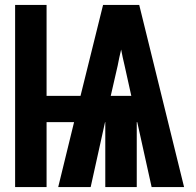

<svg xmlns="http://www.w3.org/2000/svg" viewBox="-20 -755 790 775"><path d="M41 0V-735H168V-368H305L396 -735H542L723 0H592L534 -262H532V0H405V-262H404L346 0H215L279 -262H168V0ZM427 -368H510L483 -490Q479 -506 475.5 -522.5Q472 -539 469 -555Q465 -539 461.5 -522.5Q458 -506 455 -490Z"/></svg>

Font: Iosevka Aile Extrabold
Style: Regular
Weight: 800
Designer: Belleve Invis
Foundry: Belleve Invis
Version: Version 27.3.5; ttfautohint (v1.8.4)